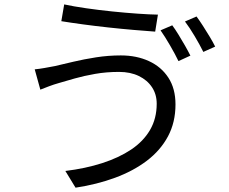

<svg xmlns="http://www.w3.org/2000/svg" viewBox="-20 -805 1040 871"><path d="M690.9 -334.4Q690.9 -377 669.6 -409.2Q648.3 -441.5 610 -460.1Q571.7 -478.8 520 -478.8Q462.8 -478.8 411.4 -469.8Q360.1 -460.8 318.7 -449Q277.2 -437.2 247.5 -428.4Q223.7 -421.7 202.4 -413.6Q181.1 -405.5 163 -398.3L137.5 -490.4Q158.4 -492.4 182.6 -496.7Q206.8 -500.9 229.3 -505.3Q264.9 -513.7 312.5 -524.9Q360 -536.2 415.5 -544.9Q471 -553.6 528.2 -553.6Q599.4 -553.6 655.6 -527.8Q711.8 -502 743.9 -452.5Q776.1 -403 776.1 -331.4Q776.1 -250.2 742.1 -186.5Q708.1 -122.9 646.6 -76.1Q585 -29.3 502.4 1.2Q419.7 31.8 322.7 46.4L276.5 -29.4Q367.9 -40.6 443.6 -65Q519.3 -89.4 574.9 -126.5Q630.4 -163.6 660.7 -215.6Q690.9 -267.6 690.9 -334.4ZM271.2 -785Q312.5 -776 370 -767.7Q427.4 -759.4 488.7 -753.1Q550 -746.8 604.8 -743Q659.7 -739.2 696.4 -738.6L684 -661.5Q642.6 -664.5 587.1 -669.2Q531.6 -673.9 471.9 -680.4Q412.2 -686.9 356.6 -694.4Q301 -701.9 258.2 -708.9ZM761.4 -690.2Q774.4 -672.8 789.5 -648.2Q804.7 -623.6 819.1 -598.3Q833.5 -573 843.7 -552.6L789.6 -527.8Q774.8 -558.8 751.5 -598.9Q728.3 -639 708.3 -667.4ZM871.6 -730.2Q885.2 -711.8 901.1 -687Q917.1 -662.1 932 -637.3Q946.9 -612.5 956.1 -593.6L902.4 -569.5Q886.1 -602.3 863.2 -640.9Q840.3 -679.5 819.1 -707.5Z"/></svg>

Font: Shanggu Sans SC VF
Style: Regular
Weight: 250
Designer: GuiWonder
Version: Version 1.021